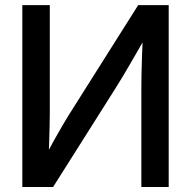

<svg xmlns="http://www.w3.org/2000/svg" viewBox="-20 -748 764 768"><path d="M654.8 0H545.4V-392.6Q545.4 -412.1 545.9 -446Q546.4 -480 548.1 -525.6Q549.8 -571.3 552.2 -626.5L568.4 -609.9Q539.1 -559.1 515.1 -517.3Q491.2 -475.6 472.4 -444.3Q453.6 -413.1 439.9 -391.6L192.4 0H69.3V-727.5H179.2V-298.8Q179.2 -279.3 178.5 -244.9Q177.7 -210.4 176.5 -172.4Q175.3 -134.3 172.9 -103L161.1 -122.1Q178.2 -154.3 195.8 -186.3Q213.4 -218.3 229.5 -245.4Q245.6 -272.5 255.9 -289.1L532.7 -727.5H654.8Z"/></svg>

Font: Inter 28pt Medium
Style: Regular
Weight: 500
Designer: Rasmus Andersson
Foundry: rsms
Version: Version 4.001;git-66647c0bb